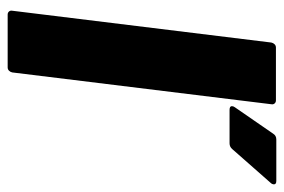

<svg xmlns="http://www.w3.org/2000/svg" viewBox="-140 -601 741 501"><g transform="rotate(90 230.5 -350.5)"><path d="M8 -12 91 -688Q92 -693 95.5 -696.5Q99 -700 104 -700H242Q247 -700 250 -696.5Q253 -693 252 -688L169 -12Q168 -7 164.5 -3.5Q161 0 156 0H18Q13 0 10 -3.5Q7 -7 8 -12ZM257 -585Q257 -589 260 -593L329 -693Q334 -701 344 -701H452Q461 -701 461 -695Q461 -690 457 -686L369 -586Q363 -579 354 -579H267Q257 -579 257 -585Z"/></g></svg>

Font: Barlow Condensed ExtraBold
Style: Italic
Weight: 800
Width: 3
Italic angle: -7°
Designer: Jeremy Tribby
Foundry: Tribby Type
Version: Version 1.408